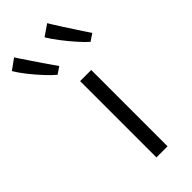

<svg xmlns="http://www.w3.org/2000/svg" viewBox="-393 -938 989 989"><g transform="rotate(-45 102.0 -443.5)"><path d="M98 0V-556H179V0ZM279 -661Q258 -679 229 -711.8Q200 -744.5 172.5 -780.5Q145 -816.5 128 -845L189 -887Q192.5 -881 205 -860.8Q217.5 -840.5 235 -813.5Q252.5 -786.5 270 -759.8Q287.5 -733 300.8 -712.8Q314 -692.5 318 -687ZM39 -661Q17.5 -678.5 -12.2 -710.5Q-42 -742.5 -70 -778Q-98 -813.5 -114 -841L-56 -883Q-52.5 -877 -39.2 -857.2Q-26 -837.5 -8.2 -811Q9.5 -784.5 27.5 -758.2Q45.5 -732 59.2 -712.2Q73 -692.5 77 -687Z"/></g></svg>

Font: Merriweather Sans Light
Style: Regular
Weight: 300
Designer: Eben Sorkin
Foundry: Eben Sorkin
Version: Version 2.001; ttfautohint (v1.8.3)